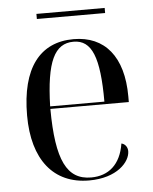

<svg xmlns="http://www.w3.org/2000/svg" viewBox="-50 -699 597 751"><g transform="rotate(-5 248.5 -323.5)"><path d="M121 -637H389V-657H121ZM270 10C380 10 432 -49 432 -91C432 -106 423 -120 408 -123C395 -41 347 -1 279 -1C184 -1 144 -79 143 -282H451V-304C451 -461 379 -546 257 -546C125 -546 50 -451 50 -264C50 -91 130 10 270 10ZM356 -292H143C148 -467 181 -536 256 -536C328 -536 356 -466 356 -292Z"/></g></svg>

Font: Noto Serif Display SemiCondensed
Style: Regular
Weight: 400
Width: 4
Designer: Monotype Design Team
Foundry: Monotype Imaging Inc.
Version: Version 2.009